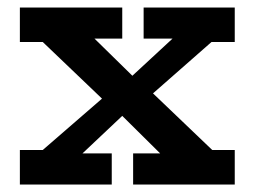

<svg xmlns="http://www.w3.org/2000/svg" viewBox="-20 -491 679 512"><path d="M33 1V-91H94L252 -228L94 -379H33V-471H306V-388H232L333 -289L440 -388H363V-471H606V-379H544L388 -242L546 -91H606V1H335V-82H407L306 -182L200 -82H278V1Z"/></svg>

Font: BioRhyme ExtraBold SemiBold
Style: Regular
Weight: 600
Version: Version 1.600;gftools[0.9.33]